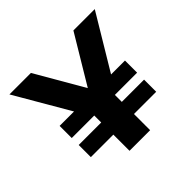

<svg xmlns="http://www.w3.org/2000/svg" viewBox="-167 -886 1074 1074"><g transform="rotate(-45 370.5 -349.0)"><path d="M108 -224H286V-279H108V-375H222L34 -698H204L369 -413L540 -698H709L515 -375H625V-279H449V-224H625V-128H449V0H286V-128H108Z"/></g></svg>

Font: Montreal
Style: Bold
Weight: 700
Designer: Julieta Ulanovsky, usr_local_share
Foundry: Julieta Ulanovsky, usr_local_share
Version: Version 2.001